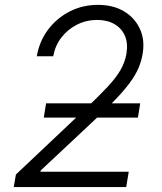

<svg xmlns="http://www.w3.org/2000/svg" viewBox="-20 -757 654 777"><path d="M35.6 0 44.4 -50.8 326.7 -317.4Q380.9 -368.7 415.3 -405.5Q449.7 -442.4 467.8 -473.9Q485.8 -505.4 491.7 -539.6Q498.5 -581.5 485.6 -611.8Q472.7 -642.1 443.6 -659.2Q414.6 -676.3 373 -676.3Q329.1 -676.3 291.5 -657.2Q253.9 -638.2 228.5 -605.2Q203.1 -572.3 195.3 -529.3H128.9Q139.2 -589.8 174.3 -636.7Q209.5 -683.6 261.7 -710.4Q314 -737.3 376.5 -737.3Q438.5 -737.3 482.2 -710.9Q525.9 -684.6 546.4 -639.6Q566.9 -594.7 557.1 -538.6Q552.2 -508.8 540 -480.7Q527.8 -452.6 505.4 -422.1Q482.9 -391.6 446.3 -353.3Q409.7 -314.9 355.5 -264.6L144.5 -66.9L143.6 -62H501L490.7 0ZM157.2 -281.2 166.5 -338.9H547.4L538.1 -281.2Z"/></svg>

Font: Inter Light
Style: Italic
Weight: 300
Italic angle: -9.3988°
Designer: Rasmus Andersson
Foundry: rsms
Version: Version 4.001;git-66647c0bb